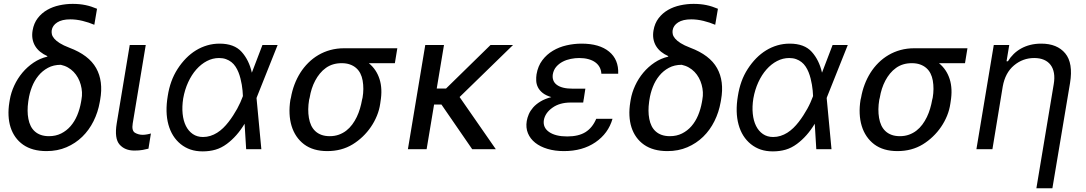

<svg xmlns="http://www.w3.org/2000/svg" viewBox="-20 -781 5685 1005"><path d="M29.1 -245.7 31.2 -258.5Q37.6 -296.5 54.7 -333.3Q71.7 -370 97.3 -400.6Q122.9 -431.1 155.9 -453.3Q188.9 -475.5 227.3 -484.4L228 -487.2Q206.7 -496.8 190.3 -510.1Q174 -523.4 163.9 -540.3Q153.8 -557.2 150.2 -577.6Q146.7 -598 150.6 -621.4Q157 -659.4 177.6 -686.1Q198.2 -712.7 227.1 -729.2Q256 -745.7 290.8 -753.2Q325.6 -760.7 360.1 -760.7Q379.3 -760.7 395.8 -759.1Q412.3 -757.5 427.7 -754.3Q443.2 -751.1 457.9 -746.3Q472.7 -741.5 487.9 -735.1L473.7 -651.3Q445 -663.7 412.1 -671.7Q379.3 -679.7 348 -679.7Q304.3 -679.7 279.5 -663.7Q254.6 -647.7 250.7 -622.2Q249.3 -612.6 251.6 -601.7Q253.9 -590.9 263.7 -579.2Q273.4 -567.5 292.4 -555.4Q311.4 -543.3 343 -531.2Q445 -492.9 483.3 -424.5Q521.7 -356.2 504.3 -258.5L502.1 -246.4Q492.9 -193.5 469.6 -146.8Q446.4 -100.1 410.7 -65.3Q375 -30.5 327.9 -10.3Q280.9 9.9 223.7 9.9Q149.1 9.9 101.2 -23.4Q77.4 -40.1 60.9 -63.2Q44.4 -86.3 35.3 -114.7Q26.3 -143.1 24.7 -176.1Q23.1 -209.2 29.1 -245.7ZM128.6 -158.7Q132.5 -138.1 140.8 -121.4Q149.1 -104.8 162.5 -92.9Q175.8 -81 194.2 -74.6Q212.7 -68.2 236.5 -68.2Q272 -68.2 300.2 -82.4Q328.5 -96.6 349.4 -120.7Q370.4 -144.9 384.1 -177.4Q397.7 -209.9 404.1 -246.4L406.2 -258.5Q410.2 -279.1 409.1 -298.7Q408 -318.2 402.7 -337.4Q397.4 -356.9 388 -373.9Q378.6 -391 365.4 -404.7Q352.3 -418.3 335.4 -427.9Q318.5 -437.5 298.3 -441.8Q260.3 -441.8 231 -426Q201.7 -410.2 180.8 -384.4Q159.8 -358.7 147 -325.6Q134.2 -292.6 129.3 -258.5L127.8 -248.6Q124.3 -224.1 124.5 -201.7Q124.6 -179.3 128.6 -158.7Z M590.9 -134.9 659.1 -545.5H742.9L674.7 -134.9Q668.3 -96.6 686.8 -85.9Q704.9 -75.3 727.3 -75.3Q732.6 -75.3 738.8 -76Q745 -76.7 750.9 -77.8Q756.7 -78.8 761.7 -80.1Q766.7 -81.3 769.9 -82.4L757.1 -2.8Q745.4 0.4 727.1 3.7Q708.8 7.1 683.2 7.1Q633.5 7.1 605.8 -24.5Q578.1 -56.1 590.9 -134.9Z M858 -278.4Q864.3 -319.2 877 -354.2Q889.6 -389.2 909.8 -420.5Q929.7 -451.3 953.8 -475.9Q978 -500.4 1005.7 -517.4Q1033.4 -534.4 1064.5 -543.5Q1095.5 -552.6 1129.3 -552.6Q1206 -552.6 1244.7 -509.6Q1283.4 -466.6 1298.3 -400.6L1353.7 -545.5H1433.2L1323.9 -271.3L1322.8 -267.4L1348 0H1268.5L1260.3 -133.2Q1220.9 -67.5 1167.3 -27.7Q1138.5 -6.4 1107.6 2.5Q1076.7 11.4 1041.2 11.4Q1005.7 11.4 977.5 1.8Q949.2 -7.8 925.8 -26.6Q879.3 -64.3 861.5 -128.9Q843.8 -193.5 858 -278.4ZM1042.6 -63.9Q1062.9 -63.9 1081.3 -69.8Q1099.8 -75.6 1116.5 -86.1Q1133.2 -96.6 1148.1 -111Q1163 -125.4 1176.1 -142.4Q1189.3 -159.4 1200.6 -177Q1212 -194.6 1221.4 -211.6Q1230.8 -228.7 1237.9 -244.7Q1245 -260.7 1250 -274.1L1251.4 -278.1V-279.8Q1251.1 -292.3 1249.6 -307Q1248.2 -321.7 1245.6 -337.7Q1242.9 -353.7 1238.6 -370.4Q1234.4 -387.1 1228 -403.1Q1221.6 -419 1212.5 -432.7Q1203.5 -446.4 1191.1 -456.1Q1178.6 -465.9 1162.6 -471.6Q1146.7 -477.3 1126.4 -477.3Q1093.4 -477.3 1063 -461.5Q1032.7 -445.7 1007.8 -417.6Q983 -389.6 965 -350.7Q947.1 -311.8 938.9 -265.6Q932.2 -222.7 935.9 -185.7Q939.6 -148.8 953.1 -121.8Q966.6 -94.8 989.2 -79.4Q1011.7 -63.9 1042.6 -63.9Z M1500 -258.5 1502.8 -269.9Q1508.9 -305.4 1521.3 -338.2Q1533.7 -371.1 1551.8 -399.9Q1570 -428.6 1593.8 -452.2Q1617.5 -475.9 1646.5 -492.9Q1675.4 -509.9 1709.3 -519.2Q1743.3 -528.4 1781.2 -528.4H2059.7L2046.9 -450.3H1910.5Q1950.3 -418 1966.6 -367Q1983 -316.1 1971.6 -248.6L1970.2 -238.6Q1965.6 -206 1952.9 -175.1Q1940.3 -144.2 1921.5 -116.7Q1902.7 -89.1 1878.4 -65.9Q1854 -42.6 1826.3 -25.6Q1768.5 9.9 1693.2 9.9Q1619 9.9 1571.7 -25.6Q1548.3 -43.3 1531.8 -67.6Q1515.3 -92 1506.2 -121.8Q1497.2 -151.6 1495.6 -186.1Q1494 -220.5 1500 -258.5ZM1596.9 -164.1Q1600.5 -142.4 1608.8 -124.6Q1617.2 -106.9 1630.5 -94.5Q1643.8 -82 1662.6 -75.1Q1681.5 -68.2 1706 -68.2Q1731.9 -68.2 1753.6 -76Q1775.2 -83.8 1792.6 -97.3Q1810 -110.8 1823.7 -129.3Q1837.4 -147.7 1847.5 -168.9Q1857.6 -190 1864.3 -212.9Q1871.1 -235.8 1875 -258.5L1877.8 -269.9Q1885.7 -316.4 1878.2 -359.4Q1874.6 -380 1866.1 -396.7Q1857.6 -413.4 1843.9 -425.2Q1830.3 -437.1 1811.4 -443.7Q1792.6 -450.3 1768.5 -450.3Q1720.2 -450.3 1685.7 -425.4Q1668.3 -413 1654.5 -396.1Q1640.6 -379.3 1630 -359.2Q1619.3 -339.1 1612 -316.6Q1604.8 -294 1600.9 -269.9L1598 -258.5Q1589.5 -207.4 1596.9 -164.1Z M2206 -545.5H2304L2266 -317.5H2314.6L2547.6 -545.5H2665.5L2385.7 -273.1L2575.3 0H2451.7L2290.8 -233.7H2252.1L2213.1 0H2115.1Z M2737.2 -147.7Q2740.1 -164.8 2747.9 -183.1Q2755.7 -201.3 2770.6 -218.4Q2785.5 -235.4 2808.8 -249.6Q2832 -263.8 2865.8 -272.7Q2837 -281.2 2820.3 -294.7Q2803.6 -308.2 2795.6 -324.4Q2787.6 -340.6 2786.8 -358.1Q2785.9 -375.7 2788.4 -392Q2795.8 -435.4 2818.7 -465.7Q2841.6 -496.1 2874.1 -515.4Q2906.6 -534.8 2945.7 -543.7Q2984.7 -552.6 3024.1 -552.6Q3117.5 -552.6 3168 -511Q3218.8 -469.5 3215.9 -394.9H3127.8Q3126.8 -413.7 3118.8 -428.8Q3110.8 -443.9 3096.1 -454.7Q3081.3 -465.6 3060 -471.4Q3038.7 -477.3 3011.4 -477.3Q2990.4 -477.3 2967.9 -472.8Q2945.3 -468.4 2925.8 -458.3Q2906.2 -448.2 2892 -432Q2877.8 -415.8 2873.6 -392Q2871.1 -375 2876.1 -361.2Q2881 -347.3 2894 -337.4Q2907 -327.4 2927.9 -322.1Q2948.9 -316.8 2978.7 -316.8H3044L3035.5 -261.4H3035.2L3032.7 -244.3H2967.3Q2909.4 -244.3 2871.8 -217.3Q2833.5 -190.3 2826.7 -152Q2821 -113.3 2854 -90.2Q2887.8 -66.8 2948.9 -66.8Q3008.5 -66.8 3044.7 -89.5Q3081 -112.2 3100.9 -159.1H3186.1Q3164.1 -82.4 3096.6 -36.2Q3029.1 9.9 2931.8 9.9Q2884.6 9.9 2846.1 -1.6Q2807.5 -13.1 2781.4 -33.9Q2755.3 -54.7 2743.4 -83.6Q2731.5 -112.6 2737.2 -147.7Z M3279.1 -245.7 3281.2 -258.5Q3287.6 -296.5 3304.7 -333.3Q3321.7 -370 3347.3 -400.6Q3372.9 -431.1 3405.9 -453.3Q3438.9 -475.5 3477.3 -484.4L3478 -487.2Q3456.7 -496.8 3440.3 -510.1Q3424 -523.4 3413.9 -540.3Q3403.8 -557.2 3400.2 -577.6Q3396.7 -598 3400.6 -621.4Q3407 -659.4 3427.6 -686.1Q3448.2 -712.7 3477.1 -729.2Q3506 -745.7 3540.8 -753.2Q3575.6 -760.7 3610.1 -760.7Q3629.3 -760.7 3645.8 -759.1Q3662.3 -757.5 3677.7 -754.3Q3693.2 -751.1 3707.9 -746.3Q3722.7 -741.5 3737.9 -735.1L3723.7 -651.3Q3695 -663.7 3662.1 -671.7Q3629.3 -679.7 3598 -679.7Q3554.3 -679.7 3529.5 -663.7Q3504.6 -647.7 3500.7 -622.2Q3499.3 -612.6 3501.6 -601.7Q3503.9 -590.9 3513.7 -579.2Q3523.4 -567.5 3542.4 -555.4Q3561.4 -543.3 3593 -531.2Q3695 -492.9 3733.3 -424.5Q3771.7 -356.2 3754.3 -258.5L3752.1 -246.4Q3742.9 -193.5 3719.6 -146.8Q3696.4 -100.1 3660.7 -65.3Q3625 -30.5 3577.9 -10.3Q3530.9 9.9 3473.7 9.9Q3399.1 9.9 3351.2 -23.4Q3327.4 -40.1 3310.9 -63.2Q3294.4 -86.3 3285.3 -114.7Q3276.3 -143.1 3274.7 -176.1Q3273.1 -209.2 3279.1 -245.7ZM3378.6 -158.7Q3382.5 -138.1 3390.8 -121.4Q3399.1 -104.8 3412.5 -92.9Q3425.8 -81 3444.2 -74.6Q3462.7 -68.2 3486.5 -68.2Q3522 -68.2 3550.2 -82.4Q3578.5 -96.6 3599.4 -120.7Q3620.4 -144.9 3634.1 -177.4Q3647.7 -209.9 3654.1 -246.4L3656.2 -258.5Q3660.2 -279.1 3659.1 -298.7Q3658 -318.2 3652.7 -337.4Q3647.4 -356.9 3638 -373.9Q3628.6 -391 3615.4 -404.7Q3602.3 -418.3 3585.4 -427.9Q3568.5 -437.5 3548.3 -441.8Q3510.3 -441.8 3481 -426Q3451.7 -410.2 3430.8 -384.4Q3409.8 -358.7 3397 -325.6Q3384.2 -292.6 3379.3 -258.5L3377.8 -248.6Q3374.3 -224.1 3374.5 -201.7Q3374.6 -179.3 3378.6 -158.7Z M3842.3 -278.4Q3848.7 -319.2 3861.3 -354.2Q3873.9 -389.2 3894.2 -420.5Q3914.1 -451.3 3938.2 -475.9Q3962.4 -500.4 3990.1 -517.4Q4017.8 -534.4 4048.8 -543.5Q4079.9 -552.6 4113.6 -552.6Q4190.3 -552.6 4229 -509.6Q4267.8 -466.6 4282.7 -400.6L4338.1 -545.5H4417.6L4308.2 -271.3L4307.2 -267.4L4332.4 0H4252.8L4244.7 -133.2Q4205.3 -67.5 4151.6 -27.7Q4122.9 -6.4 4092 2.5Q4061.1 11.4 4025.6 11.4Q3990.1 11.4 3961.8 1.8Q3933.6 -7.8 3910.2 -26.6Q3863.6 -64.3 3845.9 -128.9Q3828.1 -193.5 3842.3 -278.4ZM4027 -63.9Q4047.2 -63.9 4065.7 -69.8Q4084.2 -75.6 4100.9 -86.1Q4117.5 -96.6 4132.5 -111Q4147.4 -125.4 4160.5 -142.4Q4173.7 -159.4 4185 -177Q4196.4 -194.6 4205.8 -211.6Q4215.2 -228.7 4222.3 -244.7Q4229.4 -260.7 4234.4 -274.1L4235.8 -278.1V-279.8Q4235.4 -292.3 4234 -307Q4232.6 -321.7 4229.9 -337.7Q4227.3 -353.7 4223 -370.4Q4218.8 -387.1 4212.4 -403.1Q4206 -419 4196.9 -432.7Q4187.9 -446.4 4175.4 -456.1Q4163 -465.9 4147 -471.6Q4131 -477.3 4110.8 -477.3Q4077.8 -477.3 4047.4 -461.5Q4017 -445.7 3992.2 -417.6Q3967.3 -389.6 3949.4 -350.7Q3931.5 -311.8 3923.3 -265.6Q3916.5 -222.7 3920.3 -185.7Q3924 -148.8 3937.5 -121.8Q3951 -94.8 3973.5 -79.4Q3996.1 -63.9 4027 -63.9Z M4484.4 -258.5 4487.2 -269.9Q4493.3 -305.4 4505.7 -338.2Q4518.1 -371.1 4536.2 -399.9Q4554.3 -428.6 4578.1 -452.2Q4601.9 -475.9 4630.9 -492.9Q4659.8 -509.9 4693.7 -519.2Q4727.6 -528.4 4765.6 -528.4H5044L5031.2 -450.3H4894.9Q4934.7 -418 4951 -367Q4967.3 -316.1 4956 -248.6L4954.5 -238.6Q4949.9 -206 4937.3 -175.1Q4924.7 -144.2 4905.9 -116.7Q4887.1 -89.1 4862.7 -65.9Q4838.4 -42.6 4810.7 -25.6Q4752.8 9.9 4677.6 9.9Q4603.3 9.9 4556.1 -25.6Q4532.7 -43.3 4516.2 -67.6Q4499.6 -92 4490.6 -121.8Q4481.5 -151.6 4479.9 -186.1Q4478.3 -220.5 4484.4 -258.5ZM4581.3 -164.1Q4584.9 -142.4 4593.2 -124.6Q4601.6 -106.9 4614.9 -94.5Q4628.2 -82 4647 -75.1Q4665.8 -68.2 4690.3 -68.2Q4716.3 -68.2 4737.9 -76Q4759.6 -83.8 4777 -97.3Q4794.4 -110.8 4808.1 -129.3Q4821.7 -147.7 4831.9 -168.9Q4842 -190 4848.7 -212.9Q4855.5 -235.8 4859.4 -258.5L4862.2 -269.9Q4870 -316.4 4862.6 -359.4Q4859 -380 4850.5 -396.7Q4842 -413.4 4828.3 -425.2Q4814.6 -437.1 4795.8 -443.7Q4777 -450.3 4752.8 -450.3Q4704.5 -450.3 4670.1 -425.4Q4652.7 -413 4638.8 -396.1Q4625 -379.3 4614.3 -359.2Q4603.7 -339.1 4596.4 -316.6Q4589.1 -294 4585.2 -269.9L4582.4 -258.5Q4573.9 -207.4 4581.3 -164.1Z M5090.9 0 5181.8 -545.5H5262.8L5248.6 -460.2H5255.7Q5268.5 -481.2 5285.7 -498Q5302.9 -514.9 5324.9 -527.2Q5346.9 -539.4 5373.2 -546Q5399.5 -552.6 5430.4 -552.6Q5513.5 -552.6 5555.8 -501.8Q5598 -451 5581 -346.6L5488.6 204.5H5404.8L5495.7 -340.9Q5501.1 -372.9 5496.8 -398.3Q5492.5 -423.7 5479.2 -441.2Q5465.9 -458.8 5444.4 -468Q5422.9 -477.3 5393.5 -477.3Q5333.8 -477.3 5287.6 -438.6Q5241.5 -399.9 5228.7 -328.1L5174.7 0Z"/></svg>

Font: Inter P
Style: Italic
Weight: 400
Italic angle: -9.40001°
Designer: Rasmus Andersson
Foundry: rsms
Version: Version 3.018;git-588b23468